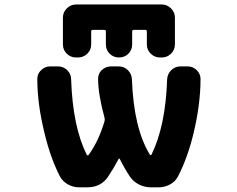

<svg xmlns="http://www.w3.org/2000/svg" viewBox="-20 -841 1040 842"><path d="M641.6 -19.5Q614.3 -19.5 589.8 -31.7Q565.4 -43.9 549.8 -66.4Q525.4 -103.5 505.9 -142.6Q504.9 -145.5 502.9 -145.5Q501 -145.5 500 -143.6Q479.5 -104.5 454.1 -66.4Q422.9 -19.5 362.3 -19.5H326.2Q299.8 -19.5 276.4 -33.2Q252.9 -46.9 241.2 -70.3Q200.2 -152.3 175.8 -254.9Q143.6 -383.8 143.6 -495.1Q143.6 -517.6 160.2 -533.2Q176.8 -549.8 200.2 -549.8H234.4Q257.8 -549.8 274.9 -533.2Q292 -516.6 292 -492.2Q298.8 -286.1 360.4 -162.1Q362.3 -160.2 364.7 -159.7Q367.2 -159.2 368.2 -161.1Q412.1 -220.7 438.5 -309.6Q440.4 -316.4 438.5 -324.2Q410.2 -427.7 410.2 -496.1Q410.2 -517.6 425.8 -533.2Q443.4 -549.8 466.8 -549.8H500Q524.4 -549.8 541 -533.2Q557.6 -516.6 558.6 -492.2Q566.4 -277.3 637.7 -162.1Q638.7 -160.2 641.1 -160.6Q643.6 -161.1 644.5 -163.1Q706.1 -289.1 712.9 -492.2Q713.9 -516.6 731 -533.2Q748 -549.8 771.5 -549.8H802.7Q826.2 -549.8 842.8 -533.2Q859.4 -516.6 859.4 -495.1Q859.4 -382.8 828.1 -253.9Q803.7 -152.3 761.7 -69.3Q750 -45.9 726.6 -32.7Q703.1 -19.5 675.8 -19.5ZM681.6 -588.9Q658.2 -588.9 641.1 -605.5Q624 -622.1 624 -646.5V-703.1Q624 -710 617.2 -710H567.4Q559.6 -710 559.6 -703.1V-646.5Q559.6 -622.1 543 -605.5Q526.4 -588.9 502 -588.9Q477.5 -588.9 460.9 -605.5Q444.3 -622.1 444.3 -646.5V-703.1Q444.3 -710 436.5 -710H386.7Q379.9 -710 379.9 -703.1V-646.5Q379.9 -622.1 362.8 -605.5Q345.7 -588.9 322.3 -588.9H313.5Q290 -588.9 272.9 -605.5Q255.9 -622.1 255.9 -646.5V-763.7Q255.9 -787.1 272.9 -804.2Q290 -821.3 313.5 -821.3H689.5Q712.9 -821.3 730 -804.2Q747.1 -787.1 747.1 -763.7V-646.5Q747.1 -622.1 730 -605.5Q712.9 -588.9 689.5 -588.9Z"/></svg>

Font: Rounded Mgen+ 1m bold
Style: Bold
Weight: 700
Designer: [Source Han Sans]
Ryoko NISHIZUKA  (kana & ideographs); Paul D. Hunt (Latin, Greek & Cyrillic); Wenlong ZHANG  (bopomofo
Version: Version 1.059.20150602